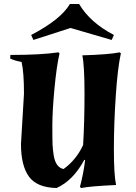

<svg xmlns="http://www.w3.org/2000/svg" viewBox="-20 -926 681 961"><path d="M85 -205 100 -457Q100 -565 88 -616Q54 -622 31 -633L32 -651Q186 -651 272 -664L278 -659Q263 -594 252.5 -481.5Q242 -369 242 -298Q242 -227 243 -202.5Q244 -178 249 -147Q259 -88 298 -80Q361 -125 396 -200Q403 -316 403 -457Q403 -598 392 -649Q526 -653 579 -664L585 -659Q569 -587 559.5 -447Q550 -307 550 -179Q550 -51 561 0Q430 6 387 15L380 10Q399 -62 406 -125L402 -126Q346 -22 263 15Q165 13 125 -42Q85 -97 85 -205ZM539 -726 333 -786 147 -726 136 -751Q284 -828 330 -906H376Q431 -813 550 -751Z"/></svg>

Font: Almendra
Style: Bold Italic
Weight: 700
Italic angle: -12°
Designer: Ana Sanfelippo
Foundry: Ana Sanfelippo
Version: Version 1.004